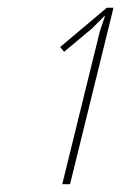

<svg xmlns="http://www.w3.org/2000/svg" viewBox="-20 -830 312 494"><path d="M272 -810.1 160.2 -356H140.1L236.8 -749L250 -788.1H248L216.8 -756.8L145 -696.8L134.8 -709L254.9 -810.1Z"/></svg>

Font: Sinkin Sans 100 Thin Italic
Style: Regular
Weight: 100
Italic angle: -112°
Designer: Keith Bates
Foundry: K-Type
Version: Sinkin Sans (version 1.0)  by Keith Bates   •   © 2014   www